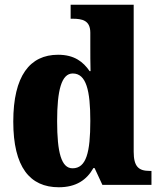

<svg xmlns="http://www.w3.org/2000/svg" viewBox="-20 -780 674 810"><path d="M228 10C301 10 346 -21 374 -71H379L412 0H619V-59H611C565 -59 544 -77 544 -140V-760H278V-701H286C327 -701 361 -694 361 -642V-593C361 -554 361 -510 362 -480H358C331 -519 294 -549 225 -549C106 -549 36 -460 36 -267C36 -75 106 10 228 10ZM286 -70C239 -70 221 -136 221 -269C221 -398 239 -470 287 -470C344 -470 361 -398 361 -270C361 -137 344 -70 286 -70Z"/></svg>

Font: Noto Serif Devanagari SemiCondensed Black
Style: Regular
Weight: 900
Width: 4
Designer: Universal Thirst, Indian Type Foundry and the Monotype Design Team
Foundry: Monotype Imaging Inc.
Version: Version 2.004